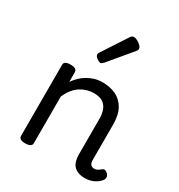

<svg xmlns="http://www.w3.org/2000/svg" viewBox="-198 -971 1043 1119"><g transform="rotate(30 323.5 -411.0)"><path d="M539 17Q513 17 494 10Q475 3 463 -10Q451 -23 445.5 -42.5Q440 -62 440 -86V-326Q440 -361 429.5 -386.5Q419 -412 397 -425.5Q375 -439 338 -439Q316 -439 294 -433Q272 -427 251 -414Q230 -401 212 -379Q194 -357 180 -325V-11Q180 2 169 8.5Q158 15 136 15Q115 15 104.5 8.5Q94 2 94 -11V-489Q94 -502 104.5 -508.5Q115 -515 136 -515Q158 -515 169 -508.5Q180 -502 180 -489V-424Q195 -445 213 -462.5Q231 -480 253 -492.5Q275 -505 299 -512Q323 -519 350 -519Q402 -519 441.5 -500Q481 -481 503.5 -440.5Q526 -400 526 -334V-96Q526 -83 530 -74.5Q534 -66 541.5 -62Q549 -58 558 -58Q567 -58 574.5 -61Q582 -64 589 -69.5Q596 -75 603 -80Q611 -86 621 -82Q631 -78 638 -70Q646 -60 646.5 -50Q647 -40 641 -31Q630 -16 613.5 -5Q597 6 578 11.5Q559 17 539 17ZM282 -610Q271 -610 256 -622Q241 -634 241 -644Q241 -647 242 -650Q243 -653 247 -660L354 -824Q359 -832 364.5 -835.5Q370 -839 378 -839Q388 -839 401.5 -831.5Q415 -824 425.5 -813.5Q436 -803 436 -794Q436 -787 433.5 -782.5Q431 -778 424 -770L301 -623Q289 -610 282 -610Z"/></g></svg>

Font: Playwrite PT
Style: Regular
Weight: 400
Designer: Veronika Burian, José Scaglione
Foundry: TypeTogether
Version: Version 1.002